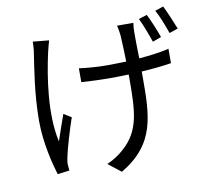

<svg xmlns="http://www.w3.org/2000/svg" viewBox="-92 -916 1185 1092"><g transform="rotate(-10 500.0 -370.5)"><path d="M877 -644C863 -684 838 -745 819 -782L771 -767C790 -728 812 -670 827 -626ZM154 -745C154 -728 153 -702 149 -680C137 -597 111 -453 111 -292C111 -168 144 -39 163 22L232 13C231 3 230 -11 229 -20C228 -32 231 -50 234 -64C244 -113 274 -214 298 -283L254 -310C236 -261 216 -201 202 -160C166 -322 198 -529 230 -672C234 -691 242 -718 247 -736ZM642 -751C646 -735 650 -714 652 -693C654 -667 656 -602 658 -541C619 -540 581 -539 545 -539C492 -539 429 -544 386 -550V-470C429 -467 499 -464 546 -464C583 -464 621 -465 659 -466V-442C659 -252 654 -140 548 -48C523 -24 482 1 451 14L525 72C734 -52 735 -214 735 -442V-470C799 -474 859 -480 907 -488V-571C857 -559 797 -551 734 -546C733 -606 731 -671 732 -693C732 -714 733 -731 736 -751ZM871 -797C892 -759 913 -703 929 -658L979 -675C963 -715 938 -776 919 -813Z"/></g></svg>

Font: Noto Sans Mono CJK SC Regular
Style: Regular
Weight: 400
Designer: Ryoko NISHIZUKA (kana & ideographs); Paul D. Hunt (Latin, Greek & Cyrillic); Wenlong ZHANG (bopomofo); Sandoll Communica
Foundry: Adobe Systems Incorporated
Version: Version 1.005;PS 1.005;hotconv 1.0.96;makeotf.lib2.5.65012